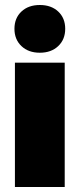

<svg xmlns="http://www.w3.org/2000/svg" viewBox="-20 -752 320 772"><path d="M40 -500H240.2V0H40ZM214.1 -566.7Q186 -540 140.1 -540Q94.2 -540 66.2 -566.7Q38.1 -593.3 38.1 -636.2Q38.1 -679.2 66.2 -705.6Q94.2 -731.9 140.1 -731.9Q186 -731.9 214.1 -705.6Q242.2 -679.2 242.2 -636.2Q242.2 -593.3 214.1 -566.7Z"/></svg>

Font: Apfel Grotezk Satt
Style: Regular
Weight: 900
Designer: Luigi Gorlero
Foundry: © 2023, Luigi Gorlero & Collletttivo
Version: Version 2.000;Glyphs 3.2 (3217)